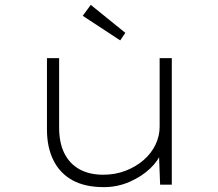

<svg xmlns="http://www.w3.org/2000/svg" viewBox="-20 -759 897 789"><path d="M407 10Q329 10 277.5 -18.5Q226 -47 199.5 -100.5Q173 -154 173 -226V-520H223V-235Q223 -172 244.5 -129Q266 -86 306.5 -63.5Q347 -41 404 -41Q454 -41 496.5 -57.5Q539 -74 570.5 -101.5Q602 -129 619 -164.5Q636 -200 636 -238V-520H686V0H638L633 -132L642 -133Q632 -100 597.5 -67Q563 -34 513 -12Q463 10 407 10ZM474 -593 320 -694 353 -739 495 -624Z"/></svg>

Font: Lexend Tera ExtraLight
Style: Regular
Weight: 250
Designer: Bonnie Shaver-Troup, Thomas Jockin
Foundry: Lexend
Version: Version 1.007